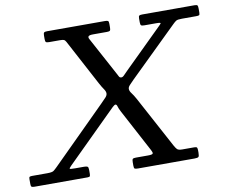

<svg xmlns="http://www.w3.org/2000/svg" viewBox="-141 -852 1137 954"><g transform="rotate(-10 427.5 -375.0)"><path d="M207.5 -695H154.5Q142 -695 138.5 -698.5Q135 -702 135 -714V-731Q135 -743 138.5 -746.5Q142 -750 153.5 -750H446.5Q456.5 -750 460.8 -747.5Q465 -745 465 -734V-714Q465 -702 461.5 -698.5Q458 -695 446.5 -695H376.5Q358 -695 353.2 -690Q348.5 -685 354 -675L455.5 -487Q463 -473.5 466.2 -466.8Q469.5 -460 478 -460Q485 -460 492.8 -468.5Q500.5 -477 514.5 -490.5L703.5 -676.5Q713.5 -686 716.2 -690.5Q719 -695 694.5 -695H635.5Q622.5 -695 618.8 -698.2Q615 -701.5 615 -714V-733Q615 -744.5 618.8 -747.2Q622.5 -750 634.5 -750H897.5Q910 -750 912.5 -746Q915 -742 915 -729V-710Q915 -699 911 -697Q907 -695 895.5 -695H824.5Q803 -695 795.8 -690.8Q788.5 -686.5 778.5 -676.5L535.5 -439Q521.5 -425 512.8 -415.5Q504 -406 504 -397Q504 -386.5 513.5 -374.2Q523 -362 534 -342L674.5 -81Q681 -69 687.5 -62Q694 -55 713.5 -55H773.5Q785 -55 787.5 -51Q790 -47 790 -35V-25Q790 -8 785.8 -4Q781.5 0 765.5 0H481.5Q469 0 464.5 -2.2Q460 -4.5 460 -17V-35Q460 -48 463.5 -51.5Q467 -55 479.5 -55H540.5Q562.5 -55 565 -60.2Q567.5 -65.5 560.5 -78L446 -293Q436.5 -311 433.8 -321.5Q431 -332 425 -332Q420 -332 410.2 -322.8Q400.5 -313.5 388.5 -301.5L156.5 -72Q144.5 -60 146.2 -57.5Q148 -55 173.5 -55H217.5Q230.5 -55 235.2 -52Q240 -49 240 -35V-17Q240 -7 237.8 -3.5Q235.5 0 225.5 0H-41.5Q-53 0 -56.5 -3Q-60 -6 -60 -17V-42Q-60 -51 -56.5 -53Q-53 -55 -43.5 -55H32.5Q56 -55 63.8 -60.2Q71.5 -65.5 82.5 -76.5L356.5 -349Q372.5 -365 381.8 -375Q391 -385 391 -395Q391 -405 382 -417.8Q373 -430.5 362 -451L239.5 -681Q234.5 -690.5 228.2 -692.8Q222 -695 207.5 -695Z"/></g></svg>

Font: Besley
Style: Italic
Weight: 400
Italic angle: -13°
Designer: Owen Earl
Foundry: indestructible type*
Version: Version 4.000; ttfautohint (v1.8.4.7-5d5b)